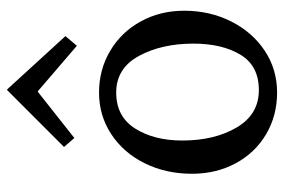

<svg xmlns="http://www.w3.org/2000/svg" viewBox="-149 -624 795 537"><g transform="rotate(-90 248.5 -355.5)"><path d="M31 0ZM487 -238Q487 -166 457 -106.5Q427 -47 375 -12.5Q323 22 258 22Q194 22 142 -8.5Q90 -39 60.5 -93.5Q31 -148 31 -216Q31 -289 60.5 -348.5Q90 -408 142 -442Q194 -476 258 -476Q322 -476 374.5 -445Q427 -414 457 -359.5Q487 -305 487 -238ZM124 -243Q124 -153 160.5 -91Q197 -29 265 -29Q333 -29 364 -80.5Q395 -132 395 -212Q395 -301 360.5 -364.5Q326 -428 258 -428Q191 -428 157.5 -375Q124 -322 124 -243ZM389 -538 262 -647H260L131 -545L106 -574L265 -733H267L416 -570Z"/></g></svg>

Font: Sumana
Style: Regular
Weight: 400
Designer: Cyreal, Alexei Vanyashin (Devanagari), Olga Karpushina (Latin)
Foundry: Cyreal
Version: Version 1.015;PS 001.015;hotconv 1.0.70;makeotf.lib2.5.58329